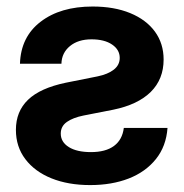

<svg xmlns="http://www.w3.org/2000/svg" viewBox="-20 -545 552 577"><path d="M40 -353.5Q42.5 -434.1 102.1 -479.7Q161.6 -525.4 258.3 -525.4Q323.2 -525.4 371.3 -505.6Q419.4 -485.8 445.6 -450Q471.7 -414.1 471.7 -366.2Q471.7 -307.1 433.1 -268.8Q394.5 -230.5 320.3 -215.3L231 -197.8Q199.2 -191.4 180.9 -178.5Q162.6 -165.5 162.6 -143.6Q162.6 -118.2 186.8 -103Q210.9 -87.9 253.4 -87.9Q297.4 -87.9 322.5 -106.4Q347.7 -125 352.1 -160.6H483.4Q479.5 -105.5 448.5 -66.9Q417.5 -28.3 366.7 -8.5Q315.9 11.2 251 11.2Q185.1 11.2 134.8 -9Q84.5 -29.3 56.2 -66.7Q27.8 -104 27.8 -154.8Q27.8 -210 64.2 -245.1Q100.6 -280.3 177.7 -296.4L272.9 -315.4Q304.2 -321.8 322 -335.7Q339.8 -349.6 339.8 -371.1Q339.8 -395.5 316.9 -411.1Q293.9 -426.8 254.9 -426.8Q214.8 -426.8 190.2 -406.5Q165.5 -386.2 164.6 -353.5Z"/></svg>

Font: Inter Cardless Display
Style: Bold
Weight: 700
Designer: Rasmus Andersson
Foundry: rsms
Version: Version 4.001;git-9221beed3